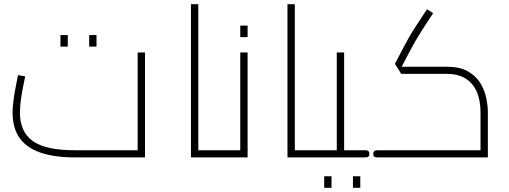

<svg xmlns="http://www.w3.org/2000/svg" viewBox="-20 -750 2425 915"><path d="M337 0Q238 0 172 -23Q106 -46 73 -93Q40 -140 40 -213Q40 -236 43.5 -265Q47 -294 52 -321Q57 -348 61 -367.5Q65 -387 66 -392L100 -386Q96 -366 90 -336.5Q84 -307 79.5 -274.5Q75 -242 75 -213Q75 -167 90.5 -133Q106 -99 137.5 -77Q169 -55 218.5 -44.5Q268 -34 337 -34H636V-500H671V0ZM268 -528V-583H303V-528ZM405 -528V-583H440V-528Z M925 0V-34H1025V0ZM890 0V-730H925V0ZM1025 0V-34Q1032 -34 1036 -32.5Q1040 -31 1042 -28.5Q1044 -26 1044.5 -23Q1045 -20 1045 -17Q1045 -13 1044.5 -10Q1044 -7 1042 -5Q1040 -3 1036 -1.5Q1032 0 1025 0Z M1025 0V-34H1140L1125 -20V-500H1160V0ZM1025 0Q1018 0 1014 -1Q1010 -2 1008 -4.5Q1006 -7 1005.5 -10Q1005 -13 1005 -17Q1005 -22 1006.5 -25.5Q1008 -29 1012 -31.5Q1016 -34 1025 -34ZM1125 -573V-628H1160V-573Z M1385 0V-34H1485V0ZM1350 0V-730H1385V0ZM1485 0V-34Q1492 -34 1496 -32.5Q1500 -31 1502 -28.5Q1504 -26 1504.5 -23Q1505 -20 1505 -17Q1505 -13 1504.5 -10Q1504 -7 1502 -5Q1500 -3 1496 -1.5Q1492 0 1485 0Z M1620 0V-34H1720V0ZM1720 0V-34Q1727 -34 1731 -32.5Q1735 -31 1737 -28.5Q1739 -26 1739.5 -23Q1740 -20 1740 -17Q1740 -13 1739.5 -10Q1739 -7 1737 -5Q1735 -3 1731 -1.5Q1727 0 1720 0ZM1485 0V-34H1600L1585 -20V-500H1620V0ZM1485 0Q1478 0 1474 -1.5Q1470 -3 1468 -5Q1466 -7 1465.5 -10Q1465 -13 1465 -17Q1465 -22 1466.5 -25.5Q1468 -29 1472 -31.5Q1476 -34 1485 -34ZM1525 145V90H1560V145ZM1662 145V90H1697V145Z M1779 0V-34H2285L2270 -20V-213Q2270 -273 2251.5 -314Q2233 -355 2197.5 -376.5Q2162 -398 2109 -398H1892L1862 -446L1902 -522Q1914 -545 1927.5 -569Q1941 -593 1962 -625.5Q1983 -658 2015 -706L2044 -687Q2012 -639 1992 -607.5Q1972 -576 1958.5 -552.5Q1945 -529 1933 -506L1887 -418L1878 -432H2109Q2169 -432 2207 -411.5Q2245 -391 2266.5 -358Q2288 -325 2296.5 -286.5Q2305 -248 2305 -213V0ZM1779 0Q1772 0 1768 -1Q1764 -2 1762 -4.5Q1760 -7 1759.5 -10Q1759 -13 1759 -17Q1759 -22 1760.5 -25.5Q1762 -29 1766 -31.5Q1770 -34 1779 -34Z"/></svg>

Font: Cairo Play ExtraLight
Style: Regular
Weight: 250
Version: Version 3.119